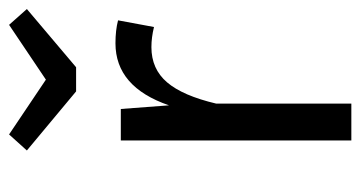

<svg xmlns="http://www.w3.org/2000/svg" viewBox="-212 -610 821 438"><g transform="rotate(-90 199.0 -390.5)"><path d="M265.1 -627.9H210L75.2 -740.2L111.8 -780.8L236.8 -696.8L361.8 -780.8L397.9 -740.2ZM178.2 -416Q220.2 -538.1 319.8 -538.1Q349.6 -538.1 372.1 -532.2L356.9 -450.2Q333 -456.1 311 -456.1Q261.2 -456.1 230.7 -420.4Q200.2 -384.8 182.1 -308.1V0H98.1V-525.9H169.9Z"/></g></svg>

Font: Fira Sans Book
Style: Regular
Weight: 350
Designer: Carrois Corporate & Edenspiekermann AG
Foundry: Carrois Corporate GbR & Edenspiekermann AG
Version: Version 4.203;PS 004.203;hotconv 1.0.88;makeotf.lib2.5.64775